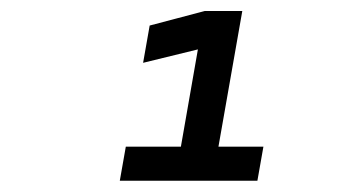

<svg xmlns="http://www.w3.org/2000/svg" viewBox="-20 -713 626 342"><path d="M193.4 -391.1 204.1 -451.7H302.2L332.5 -625L234.9 -601.1L246.6 -667.5L344.7 -693.4H411.6L369.1 -451.7H449.2L438.5 -391.1Z"/></svg>

Font: Cascadia Code NF SemiLight
Style: Italic
Weight: 350
Italic angle: -10°
Monospace: yes
Designer: Aaron Bell
Foundry: Saja Typeworks
Version: Version 2404.023; ttfautohint (v1.8.4)